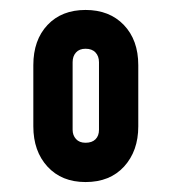

<svg xmlns="http://www.w3.org/2000/svg" viewBox="-20 -780 345 386"><path d="M152 -414Q104 -414 75.5 -445Q47 -476 47 -526V-649Q47 -699.5 75.5 -729.8Q104 -760 152 -760Q200 -760 229 -729.8Q258 -699.5 258 -649V-526Q258 -476.5 229.5 -445.2Q201 -414 152 -414ZM152 -493Q165 -493 172 -500Q179 -507 179 -519V-655Q179 -667 172 -674.5Q165 -682 152 -682Q139.5 -682 132.8 -674.5Q126 -667 126 -655V-519Q126 -508 132.8 -500.5Q139.5 -493 152 -493Z"/></svg>

Font: Mohave Light
Style: Regular
Weight: 300
Designer: Gumpita Rahayu
Foundry: Tokotype
Version: Version 2.003